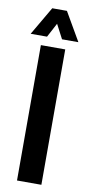

<svg xmlns="http://www.w3.org/2000/svg" viewBox="-92 -803 388 838"><g transform="rotate(10 102.0 -383.5)"><path d="M48 0V-600H156V0ZM-4.5 -641 69 -767H134L207 -641H134.5L101.5 -704L68 -641Z"/></g></svg>

Font: Big Shoulders Stencil Display
Style: Bold
Weight: 700
Designer: Patric King
Foundry: XO Type Co
Version: Version 1.000